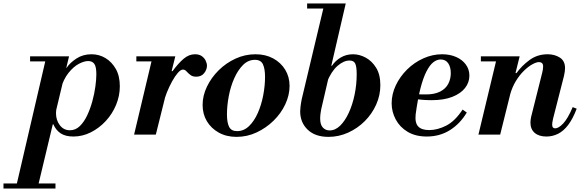

<svg xmlns="http://www.w3.org/2000/svg" viewBox="-134 -774 3336 1104"><path d="M-39 290 133 -450H263L86 290ZM-114 310V281H185V310ZM288 11Q242 11 214.5 -7.5Q187 -26 173 -59H166L191 -157Q190 -147 189 -138.5Q188 -130 188 -123Q188 -83 210 -54Q232 -25 268 -25Q300 -25 324.5 -48.5Q349 -72 367 -110Q385 -148 397 -192Q409 -236 414.5 -277Q420 -318 420 -347Q420 -390 408.5 -406.5Q397 -423 373 -423Q350 -423 319.5 -407Q289 -391 260 -355Q231 -319 213 -258L242 -384H249Q268 -413 305.5 -437.5Q343 -462 392 -462Q436 -462 472.5 -440Q509 -418 532 -377.5Q555 -337 555 -278Q555 -223 533.5 -171Q512 -119 474 -78Q436 -37 388 -13Q340 11 288 11ZM39 -421V-450H251V-421Z M637 0 744 -450H874L762 0ZM650 -421V-450H862V-421ZM806 -179 850 -365H858Q893 -412 923 -437Q953 -462 987 -462Q1011 -462 1026 -451.5Q1041 -441 1048.5 -425.5Q1056 -410 1056 -396Q1056 -374 1040 -353.5Q1024 -333 994 -333Q973 -333 960 -343.5Q947 -354 938 -364Q929 -374 918 -374Q905 -374 888.5 -355Q872 -336 855.5 -306Q839 -276 825.5 -242.5Q812 -209 806 -179Z M1226 13Q1168 13 1124 -11.5Q1080 -36 1055.5 -77Q1031 -118 1031 -171Q1031 -224 1056 -276Q1081 -328 1123.5 -370Q1166 -412 1220.5 -437Q1275 -462 1335 -462Q1393 -462 1437 -438Q1481 -414 1506 -373Q1531 -332 1531 -280Q1531 -227 1506.5 -174.5Q1482 -122 1439 -80Q1396 -38 1341.5 -12.5Q1287 13 1226 13ZM1229 -20Q1268 -20 1298 -49Q1328 -78 1348.5 -124.5Q1369 -171 1379.5 -226Q1390 -281 1390 -332Q1390 -378 1378 -404Q1366 -430 1332 -430Q1293 -430 1263.5 -400.5Q1234 -371 1213 -324Q1192 -277 1181.5 -221.5Q1171 -166 1171 -116Q1171 -69 1183.5 -44.5Q1196 -20 1229 -20Z M1755 13Q1678 13 1635 -28.5Q1592 -70 1592 -134Q1592 -143 1594 -161Q1596 -179 1601 -204L1732 -754H1854L1713 -146Q1711 -136 1709 -121Q1707 -106 1707 -92Q1707 -57 1722.5 -40.5Q1738 -24 1761 -24Q1794 -24 1822 -51.5Q1850 -79 1871.5 -125.5Q1893 -172 1905 -230Q1917 -288 1917 -347Q1917 -391 1908.5 -408.5Q1900 -426 1876 -426Q1842 -426 1806.5 -395Q1771 -364 1745 -300L1768 -396H1775Q1794 -425 1825.5 -443.5Q1857 -462 1896 -462Q1933 -462 1969 -442.5Q2005 -423 2029 -384Q2053 -345 2053 -284Q2053 -226 2029 -172.5Q2005 -119 1963.5 -77.5Q1922 -36 1868 -11.5Q1814 13 1755 13ZM1632 -725V-754H1842V-725Z M2320 11Q2255 11 2210 -16Q2165 -43 2141.5 -87Q2118 -131 2118 -180Q2118 -233 2142 -283.5Q2166 -334 2207 -374.5Q2248 -415 2300.5 -438.5Q2353 -462 2408 -462Q2453 -462 2488.5 -446.5Q2524 -431 2544.5 -403Q2565 -375 2565 -339Q2565 -300 2540 -268Q2515 -236 2466.5 -217Q2418 -198 2348 -198Q2324 -198 2296 -200Q2268 -202 2246 -205Q2224 -208 2218 -209L2223 -241Q2240 -234 2260.5 -232.5Q2281 -231 2315 -231Q2365 -231 2397 -247.5Q2429 -264 2443.5 -292Q2458 -320 2458 -353Q2458 -389 2443 -410.5Q2428 -432 2400 -432Q2378 -432 2357.5 -416Q2337 -400 2318 -363Q2299 -326 2283.5 -265.5Q2268 -205 2256 -116Q2251 -68 2270.5 -47Q2290 -26 2334 -26Q2381 -26 2431.5 -51.5Q2482 -77 2526 -144L2550 -127Q2512 -63 2453.5 -26Q2395 11 2320 11Z M3008 11Q2965 11 2940.5 -10Q2916 -31 2916 -70Q2916 -80 2917.5 -87.5Q2919 -95 2920 -102L2984 -357Q2986 -364 2987.5 -374.5Q2989 -385 2989 -392Q2989 -405 2982.5 -411Q2976 -417 2965 -417Q2950 -417 2926.5 -404Q2903 -391 2878 -366.5Q2853 -342 2832 -307.5Q2811 -273 2799 -230L2829 -354H2836Q2866 -396 2911 -429Q2956 -462 3015 -462Q3055 -462 3085 -443Q3115 -424 3115 -382Q3115 -364 3109 -338L3046 -91Q3043 -78 3042 -70Q3041 -62 3041 -57Q3041 -36 3058 -36Q3078 -36 3104.5 -64Q3131 -92 3159 -158L3182 -149Q3160 -91 3133 -55.5Q3106 -20 3074.5 -4.5Q3043 11 3008 11ZM2617 0 2725 -450H2854L2742 0ZM2631 -421V-450H2842V-421Z"/></svg>

Font: Libre Bodoni SemiBold
Style: Italic
Weight: 600
Italic angle: -13°
Version: Version 2.003